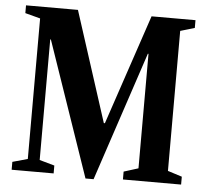

<svg xmlns="http://www.w3.org/2000/svg" viewBox="-54 -819 956 886"><g transform="rotate(5 424.5 -376.0)"><path d="M374 10.5 159 -614.5H156V-56L225.5 -36.5V0H31V-36.5L101 -56V-707L31 -725.5V-761.5H271.5L436 -251.5H441L612.5 -761.5H816V-725.5L750 -706V-57.5L816 -36.5V0H546.5V-36.5L613.5 -57.5V-588H610.5L411.5 10.5Z"/></g></svg>

Font: Libre Caslon Condensed
Style: Bold
Weight: 700
Designer: Pablo Impallari, Rodrigo Fuenzalida, Katja Schimmel, Ertekin Erdin
Foundry: Pablo Impallari, Rodrigo Fuenzalida
Version: Version 2.000; ttfautohint (v1.8.4.7-5d5b);gftools[0.9.33]